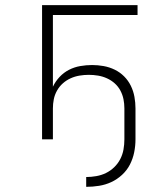

<svg xmlns="http://www.w3.org/2000/svg" viewBox="-20 -540 640 744"><path d="M314 184V146Q333 146 353 142.5Q373 139 390.5 130.5Q408 122 422.5 108Q437 94 446 76.5Q455 59 458.5 39.5Q462 20 462 0V-120Q462 -138 458.5 -155.5Q455 -173 446.5 -189Q438 -205 424.5 -217Q411 -229 394.5 -236.5Q378 -244 360 -247Q342 -250 324 -250Q306 -250 288 -247Q270 -244 253.5 -236.5Q237 -229 223.5 -217Q210 -205 201 -189Q192 -173 188.5 -155.5Q185 -138 185 -120V0H143V-520H513V-482H185V-204Q195 -225 211 -242Q227 -259 247.5 -269.5Q268 -280 291 -284Q314 -288 337 -288Q359 -288 381.5 -284Q404 -280 424.5 -270Q445 -260 461 -244Q477 -228 487 -207.5Q497 -187 501 -164.5Q505 -142 505 -120V0Q505 25 500 50Q495 75 483.5 97.5Q472 120 453 137.5Q434 155 411.5 165.5Q389 176 364 180Q339 184 314 184Z"/></svg>

Font: Zed Sans Extralight Extended
Style: Regular
Weight: 200
Width: 7
Designer: Belleve Invis
Foundry: Belleve Invis
Version: Version 1.0.0; ttfautohint (v1.8.4)